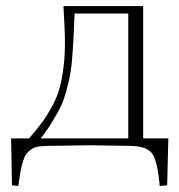

<svg xmlns="http://www.w3.org/2000/svg" viewBox="-20 -487 598 641"><path d="M194.8 -288.1Q196.8 -320.3 196.8 -341.8Q196.8 -386.2 191.9 -466.8H458V-24.9H542L538.1 131.8L513.2 133.8Q505.9 50.8 488 25.6Q470.2 0.5 413.1 0L279.8 -2L141.1 0Q121.1 0.5 107.9 2.4Q94.7 4.4 84.2 11.7Q73.7 19 67.9 26.9Q62 34.7 56.6 52.2Q51.3 69.8 48.3 86.4Q45.4 103 41 133.8L20 131.8L17.1 -24.9H77.1Q107.4 -60.5 122.6 -81.3Q137.7 -102.1 155 -134Q172.4 -166 181.4 -202.4Q190.4 -238.8 194.8 -288.1ZM116.2 -24.9H408.2V-441.9H229Q225.6 -346.2 220.2 -284.2Q216.8 -245.6 208.7 -211.9Q200.7 -178.2 192.9 -155.8Q185.1 -133.3 169.7 -106.4Q154.3 -79.6 145.3 -65.9Q136.2 -52.2 116.2 -24.9Z"/></svg>

Font: Resagokr
Style: Light
Weight: 300
Designer: gluk
Foundry: gluk
Version: Version 0.95